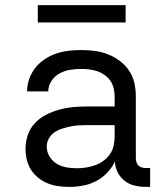

<svg xmlns="http://www.w3.org/2000/svg" viewBox="-20 -724 640 752"><path d="M251 8Q229 8 207.5 5Q186 2 166.5 -6Q147 -14 130 -27.5Q113 -41 101.5 -59Q90 -77 85 -98.5Q80 -120 80 -141Q80 -169 89 -195.5Q98 -222 117 -242Q136 -262 160.5 -274.5Q185 -287 212 -294.5Q239 -302 266.5 -304.5Q294 -307 321 -307H429V-347Q429 -363 425 -379Q421 -395 412 -408Q403 -421 389.5 -430.5Q376 -440 361 -445Q346 -450 330 -452Q314 -454 298 -454Q276 -454 254.5 -450.5Q233 -447 213.5 -436.5Q194 -426 181.5 -407Q169 -388 169 -366H86Q86 -391 94.5 -415Q103 -439 118.5 -458.5Q134 -478 155 -492Q176 -506 199.5 -514Q223 -522 248 -525Q273 -528 298 -528Q325 -528 351.5 -524.5Q378 -521 402.5 -511.5Q427 -502 448.5 -486Q470 -470 485 -448Q500 -426 506 -400Q512 -374 512 -347V-104Q512 -97 514.5 -89Q517 -81 522.5 -75.5Q528 -70 535.5 -68Q543 -66 551 -66H568V8H551Q529 8 507.5 3Q486 -2 468.5 -15.5Q451 -29 441 -49Q431 -69 430 -91Q418 -66 399 -46.5Q380 -27 356 -14.5Q332 -2 305 3Q278 8 251 8ZM282 -65Q300 -65 318 -68Q336 -71 353 -77Q370 -83 385 -94Q400 -105 410.5 -120Q421 -135 425 -153Q429 -171 429 -189V-234H321Q305 -234 288 -233Q271 -232 255 -228.5Q239 -225 223 -220Q207 -215 193 -205.5Q179 -196 171 -181Q163 -166 163 -150Q163 -129 174 -111Q185 -93 202.5 -82.5Q220 -72 240.5 -68.5Q261 -65 282 -65ZM472 -636H128V-704H472Z"/></svg>

Font: Nova Nerd Font
Style: Regular
Weight: 400
Designer: Belleve Invis
Foundry: Belleve Invis
Version: Version 24.1.4; ttfautohint (v1.8.4);Nerd Fonts 3.1.1